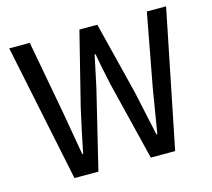

<svg xmlns="http://www.w3.org/2000/svg" viewBox="-96 -770 979 885"><g transform="rotate(-15 393.5 -327.5)"><path d="M116.7 -655.3 181.2 -307.6 193.4 -237.3Q210.9 -136.7 217.8 -96.7H221.7Q242.2 -199.7 266.6 -307.6L353.5 -655.3H439L525.9 -307.6Q541 -239.3 571.3 -96.7H575.7L610.4 -307.6L675.3 -655.3H767.1L634.8 0H518.6L425.8 -377L420.9 -400.4Q403.3 -481 396 -526.4H391.6Q376 -450.7 359.9 -377L268.6 0H154.3L18.6 -655.3Z"/></g></svg>

Font: Varta SemiBold
Style: Regular
Weight: 600
Designer: Joana Correia, Viktoriya Grabowska, Eben Sorkin
Foundry: Sorkin Type
Version: Version 1.003; ttfautohint (v1.3) -l 8 -r 24 -G 200 -x 12 -H